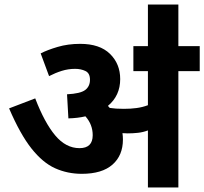

<svg xmlns="http://www.w3.org/2000/svg" viewBox="-20 -825 899 845"><path d="M521 -211Q521 -141 475 -100.5Q429 -60 340 -60Q277 -60 222.5 -84.5Q168 -109 118.5 -171.5Q69 -234 20 -348L135 -392Q176 -285 223 -229Q270 -173 330 -173Q388 -173 388 -230Q388 -277 356 -313Q322 -305 281 -304L275 -410Q334 -413 355 -429Q376 -445 376 -474Q376 -503 356 -512.5Q336 -522 311 -522Q280 -522 251.5 -513Q223 -504 196 -490L159 -590Q188 -605 233.5 -618.5Q279 -632 333 -632Q419 -632 464 -588Q509 -544 509 -477Q509 -404 455 -359Q459 -354 463 -350Q476 -348 491 -347Q506 -346 525 -346Q555 -346 581 -349.5Q607 -353 631 -362V-512H567V-622H859V-512H765V0H631V-251Q610 -243 587.5 -240.5Q565 -238 542 -238Q531 -238 519 -239Q521 -225 521 -211ZM631 -617V-805H765V-617Z"/></svg>

Font: RS Noto Sans
Style: Bold
Weight: 700
Designer: Monotype Design Team
Foundry: Monotype Imaging Inc.
Version: Version 3.10